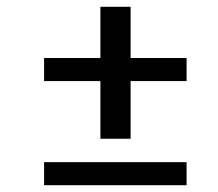

<svg xmlns="http://www.w3.org/2000/svg" viewBox="-20 -544 644 566"><path d="M276 -135V-305H110V-373H276V-524H365V-373H530V-305H365V-135ZM110 2V-66H530V2Z"/></svg>

Font: Junicode SmExp
Style: Bold Italic
Weight: 700
Width: 6
Italic angle: -11°
Designer: Peter S. Baker
Version: Version 2.205; ttfautohint (v1.8.4)